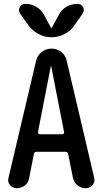

<svg xmlns="http://www.w3.org/2000/svg" viewBox="-20 -985 540 1005"><path d="M289.1 -909.2Q302.7 -935.5 329.1 -950.2Q355.5 -964.8 384.8 -964.8Q406.2 -964.8 415 -947.3Q423.8 -929.7 412.1 -913.1L368.2 -850.6Q348.6 -822.3 316.9 -806.2Q285.2 -790 249.5 -790Q213.9 -790 182.6 -806.6Q151.4 -823.2 129.9 -850.6L85.9 -913.1Q74.2 -929.7 83.5 -947.3Q92.8 -964.8 113.3 -964.8Q143.6 -964.8 169.4 -949.7Q195.3 -934.6 209 -909.2L248 -837.9H249H250ZM246.1 -638.7 178.7 -293.9Q178.7 -289.1 181.2 -285.6Q183.6 -282.2 188.5 -282.2H305.7Q310.5 -282.2 313.5 -285.6Q316.4 -289.1 315.4 -293.9L248 -638.7Q248 -639.6 247.1 -639.6Q246.1 -639.6 246.1 -638.7ZM67.4 0Q45.9 0 32.2 -16.6Q18.6 -33.2 24.4 -53.7L168.9 -667Q175.8 -695.3 198.2 -712.9Q220.7 -730.5 249.5 -730.5Q278.3 -730.5 300.8 -712.9Q323.2 -695.3 329.1 -667L472.7 -55.7Q478.5 -33.2 464.8 -16.6Q451.2 0 428.7 0Q403.3 0 384.8 -15.6Q366.2 -31.2 361.3 -55.7L336.9 -178.7Q335 -189.5 323.2 -190.4H170.9Q159.2 -190.4 157.2 -178.7L132.8 -53.7Q128.9 -29.3 110.8 -14.6Q92.8 0 67.4 0Z"/></svg>

Font: Rounded-X Mgen+ 2m medium
Style: Regular
Weight: 500
Designer: [Source Han Sans]
Ryoko NISHIZUKA  (kana & ideographs); Paul D. Hunt (Latin, Greek & Cyrillic); Wenlong ZHANG  (bopomofo
Version: Version 1.059.20150602